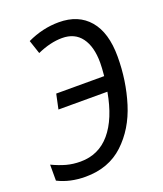

<svg xmlns="http://www.w3.org/2000/svg" viewBox="-141 -815 776 914"><g transform="rotate(-20 247.0 -357.5)"><path d="M-5 -21V-102Q33 -84 66 -75Q99 -66 137 -66Q229 -66 288 -135.5Q347 -205 370 -335H122L138 -410H381Q385 -452 385 -477Q385 -558 351.5 -603.5Q318 -649 254 -649Q195 -649 128 -619L105 -688Q183 -725 265 -725Q364 -725 418.5 -661Q473 -597 473 -476Q473 -354 438.5 -243Q404 -132 328 -61Q252 10 135 10Q56 10 -5 -21Z"/></g></svg>

Font: Noto Sans UI Narrow
Style: Italic
Weight: 400
Width: 4
Italic angle: -12°
Designer: Monotype Design Team
Foundry: Monotype Imaging Inc.
Version: Version 1.001